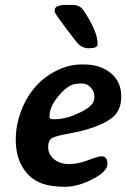

<svg xmlns="http://www.w3.org/2000/svg" viewBox="-20 -756 505 767"><path d="M288.1 -421.4Q256.3 -421.4 217.3 -376.7Q178.2 -332 178.2 -293.9L177.7 -289.6Q177.7 -279.8 190.4 -279.8H199.7Q252.4 -279.8 316.4 -315.4Q356.9 -337.9 356.9 -365.7V-370.6Q356.9 -392.1 341.8 -407.2Q326.7 -422.4 308.6 -422.4H295.4Q290.5 -421.4 288.1 -421.4ZM369.6 -583.5V-578.6Q369.6 -563.5 337.9 -563.5L335.4 -563Q305.2 -563 284.7 -589.4Q198.2 -700.7 198.2 -710V-714.8Q198.2 -736.3 244.1 -736.3H269.5Q299.3 -736.3 313.5 -714.8Q369.6 -630.4 369.6 -583.5ZM385.3 -131.8Q409.2 -131.8 409.2 -101.3Q409.2 -70.8 349.9 -40.3Q290.5 -9.8 239.3 -9.8Q188 -9.8 151.4 -21.7Q114.7 -33.7 87.9 -63.5Q43 -113.8 43 -197.8Q43 -257.8 65.4 -315.4Q109.4 -427.7 209.5 -475.6Q258.3 -498.5 303.7 -498.5H314Q380.9 -498.5 422.6 -464.1Q464.4 -429.7 464.4 -370.6Q464.4 -311.5 424.3 -282.7Q369.6 -243.2 254.4 -222.2Q207 -213.9 189.7 -205.3Q172.4 -196.8 172.4 -168Q172.4 -139.2 196 -119.9Q219.7 -100.6 255.9 -100.6Q292 -100.6 332.3 -116.2Q372.6 -131.8 385.3 -131.8Z"/></svg>

Font: Averia Libre
Style: Bold Italic
Weight: 700
Italic angle: -6.90001°
Version: Version 1.002